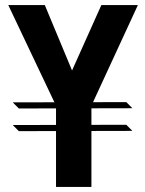

<svg xmlns="http://www.w3.org/2000/svg" viewBox="-20 -734 569 754"><path d="M54 -308 31 -331V-332L476 -333L499 -310V-309ZM54 -219 31 -242V-243L476 -244L499 -221V-220ZM200 -319 13 -713V-714H156L283 -409L201 -319ZM200 0V-319H339V0ZM201 -319 378 -714H521V-713L339 -319Z"/></svg>

Font: Foldit SemiBold
Style: Regular
Weight: 600
Version: Version 1.003